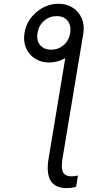

<svg xmlns="http://www.w3.org/2000/svg" viewBox="-20 -780 548 1005"><path d="M108.3 -606.9Q118.3 -671.5 170.1 -715.9Q221.9 -760.3 286.9 -760.3Q328.5 -760.3 360.6 -739.9Q392.8 -719.5 407.8 -683.9Q422.9 -648.4 416.5 -606.9Q416.2 -606.2 416.2 -604.9Q416.2 -603.7 415.8 -603L307.2 49.4Q298.7 100.5 310.2 121.8Q321.7 143.1 354.8 143.1Q370.4 143.1 388.1 138.8L378.2 197.4Q357.6 204.5 328.5 204.5Q208.5 204.5 234.4 49.4L321.7 -475.9Q280.5 -452.8 236.9 -452.8Q195 -452.8 162.8 -473.5Q130.7 -494.3 115.9 -529.8Q101.2 -565.3 108.3 -606.9ZM247.9 -519.9Q284.8 -519.9 312.9 -543.7Q340.9 -567.5 347.3 -607.6Q353.7 -647.7 333.6 -671.7Q313.6 -695.7 276.6 -695.7Q239.7 -695.7 211.3 -671.5Q182.9 -647.4 176.5 -607.6Q169.7 -567.5 190.2 -543.7Q210.6 -519.9 247.9 -519.9Z"/></svg>

Font: Karasuma Gothic
Style: Light Italic
Weight: 300
Italic angle: 9.39998°
Designer: Rasmus Andersson / Ryoko Nishizuka
Foundry: rsms
Version: Version 1.00